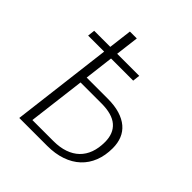

<svg xmlns="http://www.w3.org/2000/svg" viewBox="-192 -842 975 975"><g transform="rotate(45 295.5 -354.0)"><path d="M235 -707.5 219.5 -582H378L373.5 -543H214.5L195.5 -387H347Q396.5 -387 433.2 -375.8Q470 -364.5 494.5 -343.8Q519 -323 531 -293.5Q543 -264 543 -227Q543 -174.5 526.5 -132.5Q510 -90.5 478.5 -61Q447 -31.5 401.5 -15.8Q356 0 298.5 0H98.5L165 -543H50L54.5 -582H170L185.5 -707.5ZM191 -347.5 153 -39.5H303.5Q350 -39.5 385.2 -51.8Q420.5 -64 444.5 -87.2Q468.5 -110.5 480.8 -144.2Q493 -178 493 -221Q493 -283 455.5 -315.2Q418 -347.5 341.5 -347.5Z"/></g></svg>

Font: Lato Light
Style: Italic
Weight: 300
Italic angle: -7°
Designer: Lukasz Dziedzic
Foundry: tyPoland Lukasz Dziedzic
Version: Version 2.007; 2014-02-27